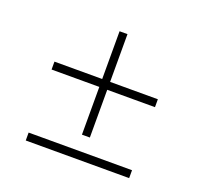

<svg xmlns="http://www.w3.org/2000/svg" viewBox="-92 -582 715 684"><g transform="rotate(20 266.0 -240.0)"><path d="M70 -269V-299H251V-480H281V-299H462V-269H281V-88H251V-269ZM70 0V-30H462V0Z"/></g></svg>

Font: Arapey Thin-Display
Style: Regular
Weight: 100
Designer: Eduardo Rodriguez Tunni
Foundry: Eduardo Rodriguez Tunni
Version: Version 4.000